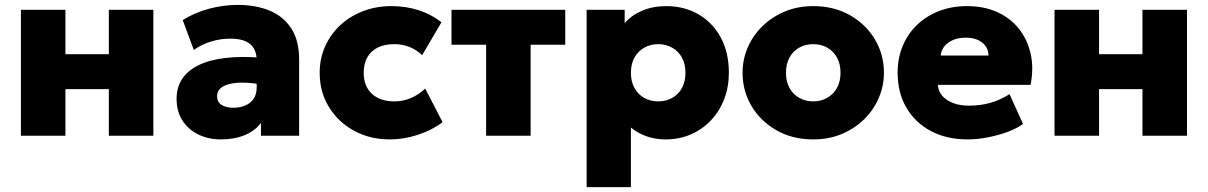

<svg xmlns="http://www.w3.org/2000/svg" viewBox="-20 -555 4938 785"><path d="M65.5 0V-515H247.5V-333.5H425V-515H607V0H425V-190.5H247.5V0Z M883 15Q832.5 15 791.5 -4.8Q750.5 -24.5 726.2 -61.8Q702 -99 702 -151.5Q702 -197 724.2 -231.5Q746.5 -266 790.8 -288Q835 -310 901.2 -318Q967.5 -326 1055.5 -318.5L1056.5 -208Q1015.5 -216 981 -217Q946.5 -218 921 -212.2Q895.5 -206.5 881.5 -194Q867.5 -181.5 867.5 -161.5Q867.5 -138 885.8 -126.2Q904 -114.5 934 -114.5Q961 -114.5 982.5 -123.5Q1004 -132.5 1016.8 -151Q1029.5 -169.5 1029.5 -198V-309Q1029.5 -334.5 1019.2 -354.5Q1009 -374.5 985.2 -385.8Q961.5 -397 921 -397Q881 -397 842 -385Q803 -373 772.5 -350.5L727 -473Q778 -504.5 836.5 -519.8Q895 -535 951.5 -535Q1025 -535 1081.8 -511.8Q1138.5 -488.5 1170.8 -439Q1203 -389.5 1203 -311.5V0H1047V-52.5Q1023 -20 980.5 -2.5Q938 15 883 15Z M1574 15Q1492 15 1427 -20.8Q1362 -56.5 1324.5 -118Q1287 -179.5 1287 -257.5Q1287 -315.5 1309.2 -365.2Q1331.5 -415 1371.2 -452Q1411 -489 1464.5 -509.5Q1518 -530 1580 -530Q1640 -530 1691.8 -513.2Q1743.5 -496.5 1785 -464L1706 -329.5Q1681 -353 1652.2 -363.8Q1623.5 -374.5 1592 -374.5Q1552.5 -374.5 1524.8 -360.8Q1497 -347 1482 -321Q1467 -295 1467 -257.5Q1467 -202.5 1500.5 -171.5Q1534 -140.5 1592.5 -140.5Q1627.5 -140.5 1659.2 -153.8Q1691 -167 1718.5 -193L1789.5 -55.5Q1746 -22.5 1688.5 -3.8Q1631 15 1574 15Z M1967.5 0V-372H1826V-515H2291V-372H2149.5V0Z M2378.5 210V-515H2534V-460.5Q2561.5 -492.5 2605.2 -511.2Q2649 -530 2704.5 -530Q2777.5 -530 2835.5 -496.5Q2893.5 -463 2926.8 -401.8Q2960 -340.5 2960 -257.5Q2960 -199.5 2941 -150Q2922 -100.5 2887.2 -63.5Q2852.5 -26.5 2805.2 -5.8Q2758 15 2701 15Q2660.5 15 2624.8 2.8Q2589 -9.5 2559.5 -33.5V210ZM2671 -140.5Q2703 -140.5 2728.5 -154.8Q2754 -169 2768.2 -195.2Q2782.5 -221.5 2782.5 -257.5Q2782.5 -293.5 2768 -319.8Q2753.5 -346 2728 -360.2Q2702.5 -374.5 2671 -374.5Q2639.5 -374.5 2614.2 -360.2Q2589 -346 2574.2 -319.8Q2559.5 -293.5 2559.5 -257.5Q2559.5 -221.5 2574 -195.2Q2588.5 -169 2613.8 -154.8Q2639 -140.5 2671 -140.5Z M3305 15Q3220 15 3154.8 -22.2Q3089.5 -59.5 3052.8 -121.2Q3016 -183 3016 -257.5Q3016 -311.5 3037 -360.5Q3058 -409.5 3096.8 -447.5Q3135.5 -485.5 3188.5 -507.8Q3241.5 -530 3305 -530Q3390 -530 3455.2 -492.8Q3520.5 -455.5 3557.2 -393.8Q3594 -332 3594 -257.5Q3594 -204 3573 -154.8Q3552 -105.5 3513.2 -67.5Q3474.5 -29.5 3421.8 -7.2Q3369 15 3305 15ZM3305 -140.5Q3336.5 -140.5 3361.8 -154.8Q3387 -169 3401.8 -195.2Q3416.5 -221.5 3416.5 -257.5Q3416.5 -293.5 3402 -319.8Q3387.5 -346 3362.2 -360.2Q3337 -374.5 3305 -374.5Q3273 -374.5 3247.5 -360.2Q3222 -346 3207.8 -319.8Q3193.5 -293.5 3193.5 -257.5Q3193.5 -221.5 3208 -195.2Q3222.5 -169 3248 -154.8Q3273.5 -140.5 3305 -140.5Z M3936.5 15Q3850.5 15 3786 -19.2Q3721.5 -53.5 3685.8 -114.8Q3650 -176 3650 -258Q3650 -318 3671 -367.8Q3692 -417.5 3730 -453.8Q3768 -490 3819.8 -510Q3871.5 -530 3933.5 -530Q4003 -530 4056.8 -505.8Q4110.5 -481.5 4145.5 -437.8Q4180.5 -394 4193.8 -335.5Q4207 -277 4193.5 -208H3814.5Q3816 -182.5 3832.2 -163.5Q3848.5 -144.5 3876.5 -133.8Q3904.5 -123 3941 -123Q3987.5 -123 4028 -134.2Q4068.5 -145.5 4107.5 -170L4162.5 -48.5Q4139 -30.5 4100.8 -16.2Q4062.5 -2 4019 6.5Q3975.5 15 3936.5 15ZM3826 -328H4021.5Q4021 -361 3995.8 -381Q3970.5 -401 3928.5 -401Q3886 -401 3857.8 -381Q3829.5 -361 3826 -328Z M4291.5 0V-515H4473.5V-333.5H4651V-515H4833V0H4651V-190.5H4473.5V0Z"/></svg>

Font: Geologica Roman ExtraBold
Style: Regular
Weight: 800
Designer: Sindre Bremnes, Frode Helland
Foundry: Monokrom Skriftforlag AS
Version: Version 1.010;gftools[0.9.28]